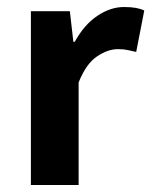

<svg xmlns="http://www.w3.org/2000/svg" viewBox="-20 -527 431 547"><path d="M68 0V-495H179L189 -408H193Q220 -457 257.5 -482Q295 -507 333 -507Q353 -507 367 -504.5Q381 -502 391 -497L368 -379Q355 -382 343.5 -384.5Q332 -387 316 -387Q287 -387 256 -366Q225 -345 204 -292V0Z"/></svg>

Font: Assistant ExtraLight
Style: Bold
Weight: 700
Version: Version 3.000